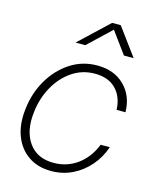

<svg xmlns="http://www.w3.org/2000/svg" viewBox="-112 -813 731 900"><g transform="rotate(15 253.0 -363.5)"><path d="M222.2 9.3Q156.7 9.3 110.8 -22.7Q64.9 -54.7 43.9 -110.8Q22.9 -167 31.7 -239.7Q40 -317.9 77.4 -382.6Q114.7 -447.3 173.6 -486.1Q232.4 -524.9 305.2 -524.9Q387.7 -524.9 437.5 -475.3Q487.3 -425.8 488.3 -347.2H445.3Q442.9 -410.2 406.2 -447.5Q369.6 -484.9 304.2 -484.9Q243.2 -484.9 194.1 -451.7Q145 -418.5 113.5 -362.5Q82 -306.6 74.2 -238.3Q62.5 -145.5 102.5 -88.1Q142.6 -30.8 223.1 -30.8Q289.1 -30.8 339.6 -68.1Q390.1 -105.5 415.5 -169.9H460Q441.9 -117.2 406.7 -76.7Q371.6 -36.1 324.2 -13.4Q276.9 9.3 222.2 9.3ZM225.1 -602.1H178.2V-602.5L319.8 -735.8H361.3L459.5 -602.5V-602.1H412.6L335.9 -707Z"/></g></svg>

Font: Inter Display ExtraLight
Style: Italic
Weight: 200
Italic angle: -9.39999°
Designer: Rasmus Andersson
Foundry: rsms
Version: Version 4.000;git-a52131595